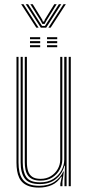

<svg xmlns="http://www.w3.org/2000/svg" viewBox="-20 -864 409 891"><path d="M160.8 6.5Q135.5 6.5 117.5 0.9Q99.5 -4.8 87.6 -14.9Q75.8 -25 69 -39.4Q62.2 -53.8 59.4 -71.4Q56.5 -89 56.5 -109.5V-600H66V-110Q66 -86 70.2 -66.2Q74.5 -46.5 85.1 -32Q95.8 -17.5 114.5 -9.6Q133.2 -1.8 162.5 -1.8Q204.5 -1.8 232.4 -20.2Q260.2 -38.8 273.8 -68.2H276.2L269.8 -19.8V0H260V-12L266.8 -44H264.2Q247 -17 220.2 -5.2Q193.5 6.5 160.8 6.5ZM298.8 0V-600H308.5V0ZM168 -25.8Q145.8 -25.8 131.5 -32.2Q117.2 -38.8 109.2 -50.2Q101.2 -61.8 98.1 -77.4Q95 -93 95 -111V-600H104.8V-111Q104.8 -88 110.2 -70.6Q115.8 -53.2 129.5 -43.6Q143.2 -34 168.5 -34Q195.2 -34 215.8 -46.5Q236.2 -59 247.9 -79.5Q259.5 -100 259.5 -123.2V-600H269.2V-123.5Q269.2 -99.8 257.2 -77.4Q245.2 -55 222.6 -40.4Q200 -25.8 168 -25.8ZM164.5 -9.8Q114 -9.8 94.9 -35.6Q75.8 -61.5 75.8 -110.2V-600H85.5V-110.5Q85.5 -67.5 102.1 -42.6Q118.8 -17.8 166.2 -17.8Q201.8 -17.8 226.8 -33.2Q251.8 -48.8 265 -73.1Q278.2 -97.5 278.2 -123.5V-600H289V0H279.2V-32L281.5 -94.8H279Q268.8 -56.8 239.2 -33.1Q209.8 -9.5 164.5 -9.8ZM198.2 -682.2V-691.5H245.5V-682.2ZM119.2 -645V-654.2H166.5V-645ZM119.2 -663.5V-673H166.5V-663.5ZM119.2 -682.2V-691.5H166.5V-682.2ZM198.2 -645V-654.2H245.5V-645ZM198.2 -663.5V-673H245.5V-663.5ZM78.2 -844.5H89L159.2 -735.5H148.5ZM99.5 -844.5H110.5L163.8 -761L175 -743.8H188.8L199.8 -761L253.2 -844.5H264.2L194.2 -735.5H169.5ZM120.8 -844.5H131.8L176 -772.8L179 -764H184.8L187.8 -772.8L232 -844.5H243L194.8 -767.2L187 -752.8H176.8L169.2 -767.2ZM274.8 -844.5H285.5L215 -735.5H204.5Z"/></svg>

Font: Big Shoulders Inline Text Thin ExtraLight
Style: Regular
Weight: 250
Version: Version 2.002